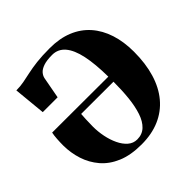

<svg xmlns="http://www.w3.org/2000/svg" viewBox="-194 -922 1102 1102"><g transform="rotate(-45 357.0 -371.0)"><path d="M345.5 11Q258 11 196.8 -15Q135.5 -41 97.5 -85.8Q59.5 -130.5 41.5 -186.2Q23.5 -242 23 -302Q23 -328.5 24.8 -355Q26.5 -381.5 30.5 -400.5L485.5 -399.5Q484.5 -504 469.5 -574Q454.5 -644 423.8 -680Q393 -716 346 -716Q301.5 -716 275 -706.8Q248.5 -697.5 236.2 -683.2Q224 -669 220.5 -653L196 -521.5H75.5L56.5 -717Q89 -717 117.8 -722.5Q146.5 -728 179.5 -735.2Q212.5 -742.5 256.5 -747.8Q300.5 -753 363.5 -753Q443.5 -753 504.5 -728Q565.5 -703 607 -656Q648.5 -609 669.8 -543.2Q691 -477.5 691 -396.5Q691 -301 668.2 -225.5Q645.5 -150 601.2 -97.2Q557 -44.5 493 -16.8Q429 11 345.5 11ZM348.5 -27Q389 -27 416 -52.5Q443 -78 458.2 -123.5Q473.5 -169 479.8 -228.8Q486 -288.5 486 -358L224 -358.5Q223 -345 221.5 -319Q220 -293 220 -259Q220 -219 228.2 -178Q236.5 -137 252.8 -102.8Q269 -68.5 293 -47.8Q317 -27 348.5 -27Z"/></g></svg>

Font: Merriweather 120pt Black
Style: Regular
Weight: 900
Designer: Eben Sorkin
Foundry: Eben Sorkin
Version: Version 2.100